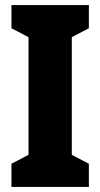

<svg xmlns="http://www.w3.org/2000/svg" viewBox="-20 -734 394 754"><path d="M329 0V-91L262 -126V-588L329 -623V-714H25V-623L92 -588V-126L25 -91V0Z"/></svg>

Font: Noto Sans Gujarati ExtraCondensed Black
Style: Regular
Weight: 900
Width: 2
Designer: Jelle Bosma - Monotype Design Team, Universal Thirst
Foundry: Monotype Imaging Inc.
Version: Version 2.106